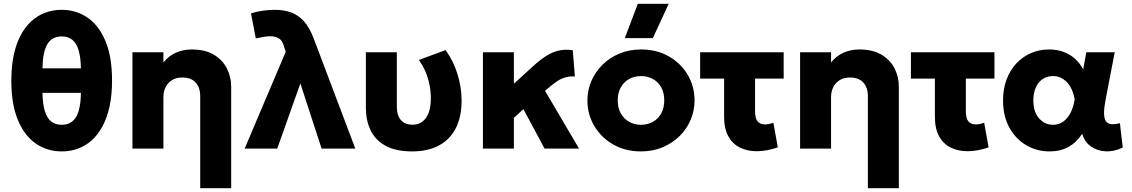

<svg xmlns="http://www.w3.org/2000/svg" viewBox="-20 -787 5995 1017"><path d="M307 15Q230.5 15 170.2 -26.2Q110 -67.5 75 -150.8Q40 -234 40 -360Q40 -436 53 -496.2Q66 -556.5 90 -601.2Q114 -646 147.2 -675.8Q180.5 -705.5 220.8 -720.2Q261 -735 307 -735Q383 -735 443.2 -694Q503.5 -653 538.5 -569.8Q573.5 -486.5 573.5 -360Q573.5 -284.5 560.5 -224.2Q547.5 -164 523.5 -119Q499.5 -74 466.5 -44.2Q433.5 -14.5 393 0.2Q352.5 15 307 15ZM307 -126Q358 -126 382.8 -167Q407.5 -208 408.5 -295H205Q206 -237 217.2 -199.5Q228.5 -162 250.5 -144Q272.5 -126 307 -126ZM205 -425H408.5Q407.5 -483 396.5 -520.5Q385.5 -558 363.2 -576Q341 -594 307 -594Q255.5 -594 231 -553.2Q206.5 -512.5 205 -425Z M1040.5 210V-277.5Q1040.5 -323.5 1016.2 -350Q992 -376.5 945 -376.5Q915 -376.5 892.8 -363.5Q870.5 -350.5 858 -326.8Q845.5 -303 845.5 -272.5V0H681.5V-510H845.5V-456Q874 -492 913 -508.5Q952 -525 995 -525Q1067 -525 1113.5 -496.8Q1160 -468.5 1182.2 -423.8Q1204.5 -379 1204.5 -329V210Z M1276 0 1493.5 -513 1482 -548Q1475.5 -572.5 1456.5 -583.8Q1437.5 -595 1412 -595Q1396.5 -595 1376.8 -591.8Q1357 -588.5 1335 -583.5L1309.5 -716Q1339.5 -726 1373.5 -730.5Q1407.5 -735 1435 -735Q1484 -735 1522.8 -720.8Q1561.5 -706.5 1591 -673Q1620.5 -639.5 1642.5 -581L1862 0H1683.5L1571 -345L1448.5 0Z M2164.5 15Q2075.5 15 2021.5 -15.2Q1967.5 -45.5 1942.8 -97.5Q1918 -149.5 1918 -215V-510H2082V-221.5Q2082 -175 2103.8 -150.8Q2125.5 -126.5 2165 -126.5Q2189 -126.5 2207 -136.2Q2225 -146 2237.2 -163.8Q2249.5 -181.5 2255.8 -207.2Q2262 -233 2262 -265Q2262 -303 2254.8 -339Q2247.5 -375 2233.5 -408Q2219.5 -441 2198.5 -469.5L2340 -521.5Q2380.5 -467 2402.8 -396Q2425 -325 2425 -254.5Q2425 -169 2394.8 -109Q2364.5 -49 2306.5 -17.2Q2248.5 14.5 2164.5 15Z M2538 0V-510H2702V-343.5L2800.5 -433.5Q2837 -467 2870.2 -488.8Q2903.5 -510.5 2938.2 -518.8Q2973 -527 3014 -521L3025 -382Q2997 -383.5 2974.5 -377Q2952 -370.5 2932.2 -357.5Q2912.5 -344.5 2892 -327L2867 -306L3047 0H2864.5L2752.5 -209L2702 -162.5V0Z M3375.5 15Q3292 15 3228 -21.8Q3164 -58.5 3127.8 -120Q3091.5 -181.5 3091.5 -255Q3091.5 -308.5 3112.2 -357.2Q3133 -406 3171 -443.8Q3209 -481.5 3261 -503.2Q3313 -525 3375.5 -525Q3459 -525 3523 -488.2Q3587 -451.5 3623 -390Q3659 -328.5 3659 -255Q3659 -201.5 3638.5 -152.8Q3618 -104 3580 -66.5Q3542 -29 3490 -7Q3438 15 3375.5 15ZM3375.5 -126Q3410.5 -126 3438.5 -141.8Q3466.5 -157.5 3482.5 -186.5Q3498.5 -215.5 3498.5 -255Q3498.5 -295 3482.8 -323.8Q3467 -352.5 3439 -368.2Q3411 -384 3375.5 -384Q3340 -384 3312 -368.2Q3284 -352.5 3268 -323.8Q3252 -295 3252 -255Q3252 -215.5 3268.2 -186.5Q3284.5 -157.5 3312.5 -141.8Q3340.5 -126 3375.5 -126ZM3289.5 -585 3358.5 -767H3522L3438 -585Z M3988 14Q3938 14 3899 -5.5Q3860 -25 3837.8 -65.2Q3815.5 -105.5 3815.5 -168V-370.5H3688.5V-510H4131V-370.5H3979.5V-198.5Q3979.5 -159.5 3993.2 -143.8Q4007 -128 4032 -128Q4042.5 -128 4053.5 -130.2Q4064.5 -132.5 4076.5 -137L4100 -6.5Q4071.5 3.5 4043 8.8Q4014.5 14 3988 14Z M4577 210V-277.5Q4577 -323.5 4552.8 -350Q4528.5 -376.5 4481.5 -376.5Q4451.5 -376.5 4429.2 -363.5Q4407 -350.5 4394.5 -326.8Q4382 -303 4382 -272.5V0H4218V-510H4382V-456Q4410.5 -492 4449.5 -508.5Q4488.5 -525 4531.5 -525Q4603.5 -525 4650 -496.8Q4696.5 -468.5 4718.8 -423.8Q4741 -379 4741 -329V210Z M5104.5 14Q5054.5 14 5015.5 -5.5Q4976.5 -25 4954.2 -65.2Q4932 -105.5 4932 -168V-370.5H4805V-510H5247.5V-370.5H5096V-198.5Q5096 -159.5 5109.8 -143.8Q5123.5 -128 5148.5 -128Q5159 -128 5170 -130.2Q5181 -132.5 5193 -137L5216.5 -6.5Q5188 3.5 5159.5 8.8Q5131 14 5104.5 14Z M5539 15Q5471.5 15 5415.5 -18Q5359.5 -51 5326.2 -111.8Q5293 -172.5 5293 -255Q5293 -317 5312 -367Q5331 -417 5364.5 -452.2Q5398 -487.5 5442 -506.2Q5486 -525 5537 -525Q5577.5 -525 5611.8 -512.8Q5646 -500.5 5672.8 -477Q5699.5 -453.5 5717.5 -419.5L5734 -510H5884.5L5836.5 -260Q5828 -217 5828 -189Q5828 -161 5836.8 -146.5Q5845.5 -132 5864.2 -129.5Q5883 -127 5912 -134.5L5927 -5.5Q5881 17 5836 14.5Q5791 12 5757.5 -12Q5724 -36 5712.5 -78.5Q5681.5 -32 5639.2 -8.5Q5597 15 5539 15ZM5557.5 -126Q5586.5 -126 5609.8 -141.5Q5633 -157 5649.2 -187Q5665.5 -217 5672.5 -260.5Q5669.5 -277.5 5663.8 -295.2Q5658 -313 5648.5 -329Q5639 -345 5625.8 -357.2Q5612.5 -369.5 5595.5 -376.8Q5578.5 -384 5557 -384Q5526.5 -384 5503.2 -368.5Q5480 -353 5466.8 -324.2Q5453.5 -295.5 5453.5 -256Q5453.5 -193.5 5484 -159.8Q5514.5 -126 5557.5 -126Z"/></svg>

Font: Geologica Cursive
Style: Bold
Weight: 700
Designer: Sindre Bremnes, Frode Helland
Foundry: Monokrom Skriftforlag AS
Version: Version 1.010;gftools[0.9.28]